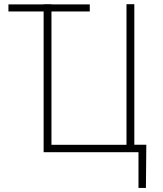

<svg xmlns="http://www.w3.org/2000/svg" viewBox="-20 -731 781 922"><path d="M411.1 -710V-675.8H20.5V-710ZM682.6 -36.1 680.7 171.4H645V0H585.4V-36.1ZM189.5 0V-710.9H227.1V-35.6H587.4V-710.9H625V0Z"/></svg>

Font: Roboto Condensed ExtraLight
Style: Regular
Weight: 250
Designer: Christian Robertson
Foundry: Google
Version: Version 3.008; 2023